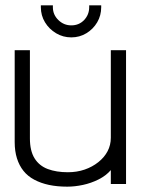

<svg xmlns="http://www.w3.org/2000/svg" viewBox="-20 -689 531 719"><path d="M359 -669H314V-662Q314 -634 295 -614Q276 -594 247 -594Q219 -594 198.5 -614Q178 -634 178 -662V-669H133V-662Q133 -631 148.5 -605.5Q164 -580 190 -564.5Q216 -549 247 -549Q278 -549 303.5 -564.5Q329 -580 344 -605.5Q359 -631 359 -662ZM395 -52V0H452V-501H395V-173Q395 -146 383 -123Q371 -100 348.5 -82Q326 -64 297 -54Q268 -44 234 -44Q191 -44 159 -56Q127 -68 109.5 -96Q92 -124 92 -171V-501H35V-157Q35 -123 43.5 -96Q52 -69 68 -49Q84 -29 108.5 -16Q133 -3 163.5 3.5Q194 10 232 10Q260 10 290.5 3.5Q321 -3 349 -17Q377 -31 395 -52Z"/></svg>

Font: AdventPro_ExpandedRegular
Style: ExpandedRegular
Weight: 400
Width: 7
Designer: VivaRado, Andreas Kalpakidis
Foundry: VivaRado, Andreas Kalpakidis
Version: Version 3.000